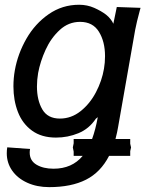

<svg xmlns="http://www.w3.org/2000/svg" viewBox="-20 -578 640 808"><path d="M290 60 286.5 42.5 290 25V7H367.5Q382 -32.5 391.5 -85L383 -78Q355 -36 310.2 -17.5Q265.5 1 215.5 1Q155 1 114.8 -28.2Q74.5 -57.5 55.5 -106.5Q36.5 -155.5 36.5 -214.5Q36.5 -249 42.5 -282.5Q55 -352 91.2 -415.2Q127.5 -478.5 184.8 -518.2Q242 -558 313 -558Q347 -558 376.8 -544.8Q406.5 -531.5 426 -516.5Q437.5 -507.5 445.5 -497Q453.5 -486.5 457 -478L471.5 -548.5L571.5 -545L568 -532.5Q555 -484.5 549 -453L477 -43.5Q474 -24 466 7H528V27L531.5 42.5L528 58V78H439Q403.5 147 341.8 178.2Q280 209.5 187 209.5Q135.5 209.5 94.8 191Q54 172.5 31.2 140Q8.5 107.5 8.5 67Q8.5 53.5 10.5 42L106.5 49Q105 56.5 105 64Q105 98 133.5 115Q162 132 205.5 132Q283 132 328 78H290ZM417.5 -288.5Q422 -314 422 -341.5Q422 -403 396.2 -444.5Q370.5 -486 317 -486Q268.5 -486 231.5 -452Q194.5 -418 172 -368.8Q149.5 -319.5 140.5 -271Q135.5 -242 135.5 -214Q135.5 -156.5 158 -117.8Q180.5 -79 232 -79Q280 -79 319.2 -110.2Q358.5 -141.5 383.8 -189.8Q409 -238 417.5 -288.5Z"/></svg>

Font: JuliaMono MediumItalic
Style: Regular
Weight: 500
Italic angle: -9°
Monospace: yes
Designer: cormullion
Foundry: corm
Version: Version 0.049; ttfautohint (v1.8.4)